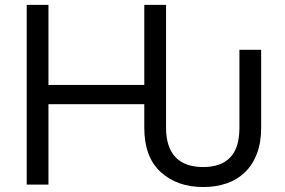

<svg xmlns="http://www.w3.org/2000/svg" viewBox="-20 -747 1154 777"><path d="M176.1 -727.3V-403.4H563.9V-727.3H652V-230.1Q652 -189.3 662.1 -159.3Q672.2 -129.3 691.6 -109.6Q710.9 -89.8 739 -80.4Q767 -71 802.6 -71Q873.9 -71 911.4 -109.6Q948.9 -148.1 948.9 -230.1V-545.5H1036.9V-230.1Q1036.9 -170.1 1019.7 -125Q1002.5 -79.9 971.4 -49.9Q940.3 -19.9 897.4 -5Q854.4 9.9 802.6 9.9Q696.4 9.9 630 -51.1Q563.9 -111.9 563.9 -230.1V-325.3H176.1V0H88.1V-727.3Z"/></svg>

Font: Inter P
Style: Regular
Weight: 400
Designer: Rasmus Andersson
Foundry: rsms
Version: Version 3.018;git-588b23468